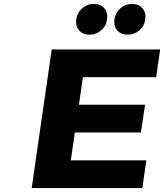

<svg xmlns="http://www.w3.org/2000/svg" viewBox="-20 -950 829 970"><path d="M140.1 0 241.2 -700.2H789.1L769 -560.1H398.9L378.9 -420.9H712.9L691.9 -280.8H357.9L337.9 -140.1H719.2L699.2 0ZM365.2 -852.1Q370.1 -886.2 395.3 -908.2Q420.4 -930.2 454.1 -930.2Q487.8 -930.2 506.8 -908.2Q525.9 -886.2 521 -852.1Q516.6 -818.4 491.2 -796.6Q465.8 -774.9 432.1 -774.9Q398.4 -774.9 379.6 -796.6Q360.8 -818.4 365.2 -852.1ZM558.1 -852.1Q563 -886.2 588.1 -908.2Q613.3 -930.2 647 -930.2Q680.7 -930.2 699.7 -908.2Q718.8 -886.2 713.9 -852.1Q709.5 -818.4 684.1 -796.6Q658.7 -774.9 625 -774.9Q591.3 -774.9 572.5 -796.6Q553.7 -818.4 558.1 -852.1Z"/></svg>

Font: Trueno
Style: Bold Italic
Weight: 700
Designer: Julieta Ulanovsky
Foundry: Julieta Ulanovsky
Version: Version 3.001b | FøM Fix